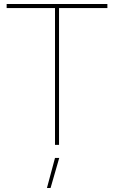

<svg xmlns="http://www.w3.org/2000/svg" viewBox="-20 -719 566 953"><path d="M13 -699H513V-679H273V0H253V-679H13ZM253 65H274L231 214H213Z"/></svg>

Font: Montserrat arm Thin
Style: Regular
Weight: 250
Designer: Julieta Ulanovsky
Foundry: Julieta Ulanovsky
Version: Version 6.000;PS 006.000;hotconv 1.0.88;makeotf.lib2.5.64775